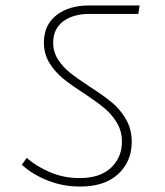

<svg xmlns="http://www.w3.org/2000/svg" viewBox="-20 -696 605 704"><path d="M60 -92 78 -117Q113 -86 163.5 -64.5Q214 -43 272 -43Q347 -43 387 -81Q427 -119 427 -176Q427 -216 408 -247Q389 -278 361 -301Q333 -324 286 -355Q238 -386 209.5 -409.5Q181 -433 161 -465.5Q141 -498 141 -540Q141 -604 186.5 -640Q232 -676 307 -676H492L487 -645H308Q248 -645 211.5 -617.5Q175 -590 175 -540Q175 -505 193 -477.5Q211 -450 236.5 -429.5Q262 -409 308 -379Q359 -346 389.5 -321Q420 -296 441.5 -259.5Q463 -223 463 -176Q463 -104 413.5 -58Q364 -12 274 -12Q210 -12 154 -34.5Q98 -57 60 -92Z"/></svg>

Font: FiraGO UltraLight
Style: Italic
Weight: 200
Italic angle: -8°
Designer: bBox Type GmbH
Foundry: bBox Type GmbH
Version: Version 1.001